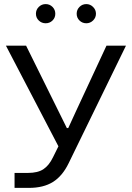

<svg xmlns="http://www.w3.org/2000/svg" viewBox="-20 -747 642 934"><path d="M50.8 167V94.2H116.2Q164.1 94.2 191.4 75.9Q218.8 57.6 237.8 18.1L264.2 -35.2L8.8 -524.9H106.9L305.2 -124H312L350.1 -207L498 -524.9H592.8L314 46.9Q283.7 109.4 237.5 138.2Q191.4 167 121.1 167ZM168.7 -647.2Q154.8 -660.6 154.8 -680.2Q154.8 -699.7 168.7 -713.4Q182.6 -727.1 202.1 -727.1Q221.7 -727.1 235.4 -713.4Q249 -699.7 249 -680.2Q249 -660.6 235.4 -647.2Q221.7 -633.8 202.1 -633.8Q182.6 -633.8 168.7 -647.2ZM399.9 -727.1Q418.9 -727.1 432.9 -713.1Q446.8 -699.2 446.8 -680.2Q446.8 -661.1 432.9 -647.5Q418.9 -633.8 399.9 -633.8Q380.4 -633.8 366.7 -647.2Q353 -660.6 353 -680.2Q353 -699.7 366.7 -713.4Q380.4 -727.1 399.9 -727.1Z"/></svg>

Font: Lumene Sans Expanded
Style: Regular
Weight: 400
Width: 7
Designer: Deni Anggara
Version: Version 1.003;Glyphs 3.1.2 (3151)